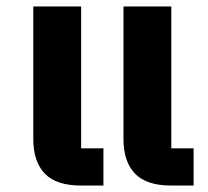

<svg xmlns="http://www.w3.org/2000/svg" viewBox="-20 -574 645 594"><path d="M230 0Q154 0 118.5 -37Q83 -74 83 -144V-554H231V-115H300V0ZM509 0Q433 0 397.5 -37Q362 -74 362 -144V-554H510V-115H579V0Z"/></svg>

Font: IBM-Poppins
Style: Poppins-Bold
Weight: 700
Designer: Mike Abbink, Paul van der Laan, Pieter van Rosmalen, Ben Mitchell, Mark Frömberg
Foundry: Bold Monday
Version: Version 1.1